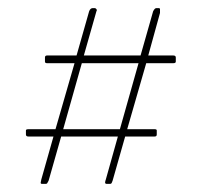

<svg xmlns="http://www.w3.org/2000/svg" viewBox="-20 -454 498 474"><path d="M408 -298H341L294 -135H362Q367 -135 367 -132V-122Q367 -117 362 -117H289L258 -8Q257 -6 256 -3Q255 0 251 0H244Q239 0 239.5 -4Q240 -8 241 -10L271 -117H131L100 -8Q98 -5 97 -2.5Q96 0 93 0H84Q80 0 80.5 -3.5Q81 -7 82 -11L112 -117H50Q44 -117 44 -122V-132Q44 -135 50 -135H117L164 -298H96Q91 -298 91 -302V-312Q91 -317 96 -317H169L200 -426Q203 -434 209 -434H214Q216 -434 218 -431.5Q220 -429 218 -426L187 -317H327L358 -426Q362 -434 366 -434H371Q375 -434 375 -431.5Q375 -429 375 -427V-422L346 -317H408Q414 -317 414 -312V-302Q414 -298 408 -298ZM182 -298 136 -135H276L322 -298Z"/></svg>

Font: Chathura Thin
Style: Regular
Weight: 250
Designer: Appaji Ambarisha Darbha
Foundry: Aditya Fonts
Version: Version 1.001 2016